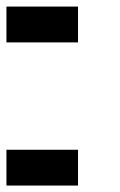

<svg xmlns="http://www.w3.org/2000/svg" viewBox="-20 -576 373 596"><path d="M222.2 0H0V-111.1H222.2ZM222.2 -444.4H0V-555.6H222.2Z"/></svg>

Font: Pixeloid Sans
Style: Bold
Weight: 700
Monospace: yes
Designer: GGBot
Version: 0.3